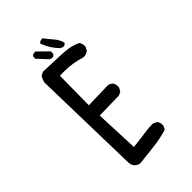

<svg xmlns="http://www.w3.org/2000/svg" viewBox="-239 -882 977 977"><g transform="rotate(-45 250.0 -393.0)"><path d="M168 8Q152 6 141 -4Q127 -19 127 -40L113 -627Q117 -646 127 -662L146 -672Q287 -668 320 -663Q353 -658 380 -645Q390 -633 390 -615V-609L380 -590Q366 -578 348 -578L339 -579Q286 -597 219 -597L193 -596L191 -386L335 -390L354 -380Q364 -366 364 -349V-343L354 -323L335 -313L193 -310L203 -74Q262 -80 292.5 -85Q323 -90 356 -90L376 -80Q386 -68 386 -51V-45L376 -25Q327 -10 274 -4Q221 2 168 8ZM229 -688 215 -693Q205 -703 166 -746V-762Q173 -772 186 -772L193 -771L248 -717V-699Q240 -688 229 -688ZM310 -688 295 -693Q256 -732 238 -783Q245 -793 259 -794L266 -793Q283 -770 302 -748.5Q321 -727 329 -699Q321 -688 310 -688Z"/></g></svg>

Font: Xiaolai SC
Style: Regular
Weight: 400
Designer: Nozomi Seto 瀬戸のぞみ
Version: Version 3.11;December 4, 2020;FontCreator 13.0.0.2613 64-bit